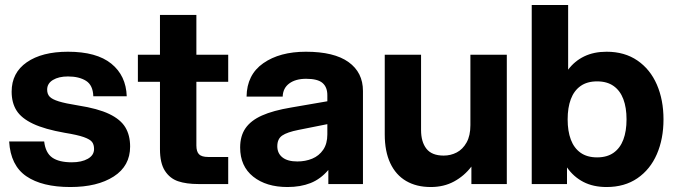

<svg xmlns="http://www.w3.org/2000/svg" viewBox="-20 -740 2716 772"><path d="M16.8 -171.2H157.6Q163 -125.2 190.2 -106.3Q217.4 -87.4 268.8 -87.4Q308.2 -87.4 333.2 -101.6Q358.2 -115.8 358.2 -140.8Q358.2 -158.6 350.1 -169.2Q342 -179.8 317 -188.7Q292 -197.6 240.4 -206Q159.8 -220.2 113 -242.3Q66.2 -264.4 46.5 -295.6Q26.8 -326.8 26.8 -371.4Q26.8 -447.4 87.8 -489.7Q148.8 -532 253.2 -532Q368.4 -532 427.6 -484Q486.8 -436 489.6 -352.8H355.2Q353.8 -397.6 325.8 -415.1Q297.8 -432.6 253.2 -432.6Q216.2 -432.6 192.9 -418.5Q169.6 -404.4 169.6 -379.6Q169.6 -361.8 179.7 -351.2Q189.8 -340.6 216.2 -332.4Q242.6 -324.2 293.8 -316Q373.4 -303.6 419 -281.8Q464.6 -260 483.9 -228.1Q503.2 -196.2 503.2 -150.6Q503.2 -72.8 437.4 -30.4Q371.6 12 262.8 12Q149.2 12 85.8 -31.4Q22.4 -74.8 16.8 -171.2Z M623.2 -140.2V-411.2H534.4V-520H623.2V-680H769.6V-520H897.6V-411.2H769.6V-155Q769.6 -130.6 780.2 -119.7Q790.8 -108.8 817.6 -108.8H897.6V0H778.2Q729 0 695.9 -11.3Q662.8 -22.6 643 -53.4Q623.2 -84.2 623.2 -140.2Z M945.6 -147Q945.6 -193.2 967 -224.3Q988.4 -255.4 1033.2 -275.5Q1078 -295.6 1151.2 -307.8L1296.2 -332.8V-357.2Q1296.2 -389.6 1276.8 -406.4Q1257.4 -423.2 1211 -423.2Q1168.6 -423.2 1143.2 -404.5Q1117.8 -385.8 1116.6 -351.6H971.4Q972.6 -439.6 1038.6 -485.8Q1104.6 -532 1209.8 -532Q1323.4 -532 1381.4 -490.4Q1439.4 -448.8 1439.4 -374.2V0H1300.2V-56.6Q1268.8 -19.8 1228.6 -3.9Q1188.4 12 1136 12Q1050.4 12 998 -29.8Q945.6 -71.6 945.6 -147ZM1296.2 -199.4V-240.8L1180 -217.6Q1134.6 -208.6 1114.8 -195.1Q1095 -181.6 1095 -152Q1095 -123.6 1115.6 -107.2Q1136.2 -90.8 1175.4 -90.8Q1208.2 -90.8 1235.5 -102.1Q1262.8 -113.4 1279.5 -137.8Q1296.2 -162.2 1296.2 -199.4Z M2017.8 0H1875.4V-70.2Q1846.8 -32.6 1805.7 -10.3Q1764.6 12 1712 12Q1654.4 12 1612.9 -12.3Q1571.4 -36.6 1549.2 -84Q1527 -131.4 1527 -199.6V-520H1673V-217.2Q1673 -169.6 1694.6 -142Q1716.2 -114.4 1764 -114.4Q1792.2 -114.4 1816.4 -127Q1840.6 -139.6 1856 -167Q1871.4 -194.4 1871.4 -236.8V-520H2017.8Z M2259.8 -66.8V0H2118V-720H2264.4V-459.8Q2290.6 -494.8 2329.3 -513.4Q2368 -532 2419 -532Q2491.4 -532 2542.9 -496.7Q2594.4 -461.4 2621.1 -399.9Q2647.8 -338.4 2647.8 -260Q2647.8 -181.6 2621.1 -120.1Q2594.4 -58.6 2542.9 -23.3Q2491.4 12 2419 12Q2365.4 12 2325.9 -8.4Q2286.4 -28.8 2259.8 -66.8ZM2499.2 -260Q2499.2 -307.2 2486.4 -341.3Q2473.6 -375.4 2447.3 -394.1Q2421 -412.8 2380.8 -412.8Q2340.6 -412.8 2314.3 -394.1Q2288 -375.4 2275.2 -341.3Q2262.4 -307.2 2262.4 -260Q2262.4 -212.8 2275.2 -178.7Q2288 -144.6 2314.3 -125.9Q2340.6 -107.2 2380.8 -107.2Q2421 -107.2 2447.3 -125.9Q2473.6 -144.6 2486.4 -178.7Q2499.2 -212.8 2499.2 -260Z"/></svg>

Font: Aspekta Variable
Style: Regular
Weight: 400
Designer: Ivo Dolenc
Version: Version 2.100